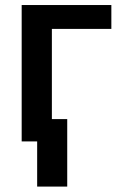

<svg xmlns="http://www.w3.org/2000/svg" viewBox="-20 -548 458 744"><path d="M240.5 175H124V0H64V-528.5H411.5V-436H181V-86.5H240.5Z"/></svg>

Font: Roberto Sans Medium
Style: Regular
Weight: 500
Designer: Google (font) & Cristiano Sobral (main changes)
Version: Version 1.000;October 12, 2021;FontCreator 14.0.0.2814 64-bi